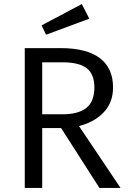

<svg xmlns="http://www.w3.org/2000/svg" viewBox="-20 -926 640 946"><path d="M369 -305 574 0H470L281 -295H188V0H102V-689H278Q406 -689 471.5 -640Q537 -591 537 -495Q537 -421 491 -372.5Q445 -324 369 -305ZM288 -619H188V-363H289Q366 -363 405.5 -394.5Q445 -426 445 -495Q445 -561 407 -590Q369 -619 288 -619ZM420 -834 207 -755 185 -801 383 -906Z"/></svg>

Font: FiraDG Mono
Style: Regular
Weight: 400
Designer: Carrois Corporate & Edenspiekermann AG
Foundry: Carrois Corporate GbR & Edenspiekermann AG
Version: Version 3.206